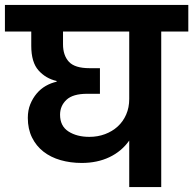

<svg xmlns="http://www.w3.org/2000/svg" viewBox="-41 -760 785 780"><path d="M322 -204Q356 -204 385.5 -215Q415 -226 437 -246Q459 -266 471.5 -294.5Q484 -323 484 -358V-632H215V-580Q215 -535 239 -509Q263 -483 323 -483H365V-379H313Q255 -379 229 -354.5Q203 -330 203 -294Q203 -248 237 -226Q271 -204 322 -204ZM-21 -740H724V-632H614V0H484V-189Q453 -145 403.5 -121.5Q354 -98 291 -98Q245 -98 205 -109.5Q165 -121 135.5 -144Q106 -167 89 -201.5Q72 -236 72 -281Q72 -312 82 -336.5Q92 -361 108 -380Q124 -399 145 -411Q166 -423 189 -428V-431Q145 -441 115.5 -474Q86 -507 86 -574V-632H-21Z"/></svg>

Font: Poppins SemiBold
Style: Regular
Weight: 600
Designer: Ninad Kale (Devanagari), Jonny Pinhorn (Latin)
Foundry: Indian Type Foundry
Version: Version 3.002 2017